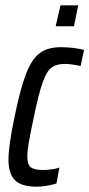

<svg xmlns="http://www.w3.org/2000/svg" viewBox="-20 -696 337 724"><path d="M12 -93Q12 -147 34 -251Q56 -360 77.5 -416Q99 -472 129 -495Q159 -518 209 -518Q255 -518 297 -508L284 -447Q248 -455 224 -455Q192 -455 173.5 -440.5Q155 -426 140.5 -384.5Q126 -343 108 -257L104 -237Q95 -195 89 -161Q83 -127 83 -107Q83 -76 96 -65.5Q109 -55 141 -55Q177 -55 204 -64L193 -4Q152 8 118 8Q61 8 36.5 -16.5Q12 -41 12 -93ZM190 -597 208 -676H275L259 -597Z"/></svg>

Font: Saira Ultra Condensed Medium
Style: Italic
Weight: 500
Width: 1
Italic angle: -12°
Designer: Hector Gatti with collaboration of the Omnibus-Type team
Foundry: Omnibus-Type
Version: Version 1.001; ttfautohint (v1.8)